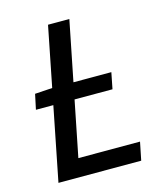

<svg xmlns="http://www.w3.org/2000/svg" viewBox="-101 -732 694 809"><g transform="rotate(-15 246.0 -327.5)"><path d="M42 -322 56 -388 134 -393H390L376 -322ZM54 0 184 -655H277L162 -79H431L415 0Z"/></g></svg>

Font: Source Sans 3 ExtraLight Medium
Style: Italic
Weight: 500
Italic angle: -11°
Version: Version 3.052;hotconv 1.1.0;makeotfexe 2.6.0